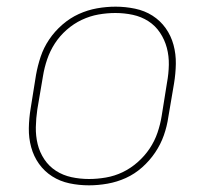

<svg xmlns="http://www.w3.org/2000/svg" viewBox="-20 -548 640 576"><path d="M247 8Q217 8 188.5 2Q160 -4 136.5 -19Q113 -34 97 -56.5Q81 -79 73.5 -106.5Q66 -134 66.5 -163.5Q67 -193 72 -223L88 -323Q93 -351 102 -378Q111 -405 127.5 -429.5Q144 -454 167 -474Q190 -494 216.5 -506Q243 -518 271 -523Q299 -528 327 -528Q356 -528 385 -522Q414 -516 437.5 -501Q461 -486 477 -463.5Q493 -441 500.5 -413.5Q508 -386 507.5 -356.5Q507 -327 502 -297L485 -197Q481 -169 471.5 -142Q462 -115 445.5 -90.5Q429 -66 406.5 -46Q384 -26 357.5 -14Q331 -2 302.5 3Q274 8 247 8ZM247 -11Q272 -11 298 -15.5Q324 -20 348 -31.5Q372 -43 393 -61.5Q414 -80 429 -102.5Q444 -125 452.5 -150Q461 -175 465 -200L481 -300Q486 -327 486.5 -353.5Q487 -380 480.5 -404.5Q474 -429 460 -450Q446 -471 425 -484.5Q404 -498 378.5 -503.5Q353 -509 326 -509Q301 -509 275.5 -504.5Q250 -500 225.5 -488.5Q201 -477 180 -458.5Q159 -440 144.5 -417.5Q130 -395 121.5 -370Q113 -345 109 -320L92 -220Q88 -193 87.5 -166.5Q87 -140 93 -115.5Q99 -91 113 -70Q127 -49 148 -35.5Q169 -22 194.5 -16.5Q220 -11 247 -11Z"/></svg>

Font: Iosevka SS04 Th Ex Obl
Style: Regular
Weight: 100
Width: 7
Italic angle: -9°
Monospace: yes
Designer: Belleve Invis
Foundry: Belleve Invis
Version: Version 19.0.0; ttfautohint (v1.8.4)